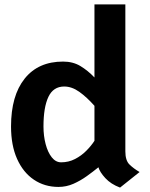

<svg xmlns="http://www.w3.org/2000/svg" viewBox="-20 -840 678 870"><path d="M524 10Q482.5 -5.5 457.2 -33Q432 -60.5 426 -82Q402 -62.5 373.5 -42Q345 -21.5 312.8 -7.2Q280.5 7 245 7Q182 7 133.5 -25.8Q85 -58.5 57.5 -119.8Q30 -181 30 -267Q30 -406.5 91.8 -483.8Q153.5 -561 266 -561Q310.5 -561 344.2 -540.8Q378 -520.5 408 -489V-820H548V-154Q548 -113 566.5 -94.8Q585 -76.5 612.5 -60.5ZM257 -104.5Q291 -104.5 320 -119.5Q349 -134.5 371.2 -157Q393.5 -179.5 408 -202V-360.5Q373.5 -399.5 339.5 -423.8Q305.5 -448 271 -448Q221.5 -448 199.2 -400.8Q177 -353.5 177 -267Q177 -224 186.8 -187Q196.5 -150 214.5 -127.2Q232.5 -104.5 257 -104.5Z"/></svg>

Font: Junction
Style: Bold
Weight: 700
Designer: Caroline Hadilaksono
Foundry: Caroline Hadilaksono, Tyler Finck, The League of Moveable Type
Version: Version 2.000; ttfautohint (v1.8.3)